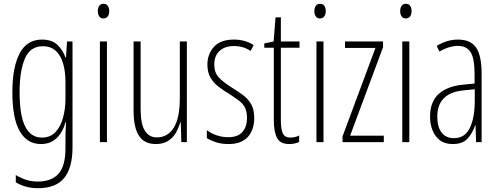

<svg xmlns="http://www.w3.org/2000/svg" viewBox="-20 -798 2619 1009"><path d="M201 -590Q253 -590 282 -562Q311 -534 324 -496H327L332 -580H361V-22Q361 83 317.5 137Q274 191 179 191Q114 191 63 160V122Q92 139 119 147.5Q146 156 179 156Q251 156 287.5 115Q324 74 324 -18V-59Q324 -81 324.5 -103Q325 -125 327 -155H324Q311 -105 278.5 -73Q246 -41 195 -41Q123 -41 84 -108Q45 -175 45 -314Q45 -444 83 -517Q121 -590 201 -590ZM205 -555Q138 -555 110.5 -489.5Q83 -424 83 -314Q83 -191 112.5 -133Q142 -75 200 -75Q245 -75 272 -104.5Q299 -134 311.5 -180.5Q324 -227 324 -277V-368Q324 -421 312 -463.5Q300 -506 273.5 -530.5Q247 -555 205 -555Z M524 -778Q540 -778 547 -766.5Q554 -755 554 -740Q554 -722 546 -711.5Q538 -701 523 -701Q509 -701 501.5 -712Q494 -723 494 -739Q494 -755 501 -766.5Q508 -778 524 -778ZM542 -580V-51H505V-580Z M962 -580V-51H933L930 -155H927Q919 -126 904 -100Q889 -74 863.5 -57.5Q838 -41 799 -41Q738 -41 710 -85Q682 -129 682 -216V-580H719V-225Q719 -147 741 -111.5Q763 -76 804 -76Q861 -76 893 -126.5Q925 -177 925 -284V-580Z M1316 -178Q1316 -115 1282 -78Q1248 -41 1181 -41Q1144 -41 1115 -50.5Q1086 -60 1067 -72V-114Q1089 -97 1118.5 -87Q1148 -77 1180 -77Q1229 -77 1253.5 -104Q1278 -131 1278 -179Q1278 -211 1267.5 -232Q1257 -253 1236.5 -268.5Q1216 -284 1187 -303Q1153 -323 1126.5 -344Q1100 -365 1085 -392Q1070 -419 1070 -459Q1070 -514 1104.5 -552Q1139 -590 1209 -590Q1269 -590 1313 -561L1297 -530Q1260 -556 1208 -556Q1162 -556 1134 -530.5Q1106 -505 1106 -458Q1106 -417 1129.5 -391.5Q1153 -366 1201 -336Q1234 -316 1260 -296Q1286 -276 1301 -248.5Q1316 -221 1316 -178Z M1506 -75Q1519 -75 1531 -78Q1543 -81 1552 -86V-52Q1541 -47 1528.5 -44Q1516 -41 1500 -41Q1453 -41 1436 -73Q1419 -105 1419 -167V-547H1369V-570L1418 -580L1428 -707H1456V-580H1554V-547H1456V-166Q1456 -120 1466 -97.5Q1476 -75 1506 -75Z M1662 -778Q1678 -778 1685 -766.5Q1692 -755 1692 -740Q1692 -722 1684 -711.5Q1676 -701 1661 -701Q1647 -701 1639.5 -712Q1632 -723 1632 -739Q1632 -755 1639 -766.5Q1646 -778 1662 -778ZM1680 -580V-51H1643V-580Z M1997 -51H1780V-81L1953 -546H1793V-580H1993V-550L1820 -85H1997Z M2113 -778Q2129 -778 2136 -766.5Q2143 -755 2143 -740Q2143 -722 2135 -711.5Q2127 -701 2112 -701Q2098 -701 2090.5 -712Q2083 -723 2083 -739Q2083 -755 2090 -766.5Q2097 -778 2113 -778ZM2131 -580V-51H2094V-580Z M2387 -590Q2453 -590 2482 -548Q2511 -506 2511 -410V-51H2482L2479 -140H2477Q2465 -102 2439 -71.5Q2413 -41 2359 -41Q2317 -41 2291 -61.5Q2265 -82 2252.5 -114.5Q2240 -147 2240 -184Q2240 -263 2285 -304Q2330 -345 2413 -353L2474 -359V-407Q2474 -491 2453 -524Q2432 -557 2385 -557Q2366 -557 2341.5 -550Q2317 -543 2289 -527L2275 -557Q2329 -590 2387 -590ZM2415 -323Q2278 -309 2278 -185Q2278 -130 2301 -101Q2324 -72 2365 -72Q2424 -72 2449.5 -126.5Q2475 -181 2475 -269V-329Z"/></svg>

Font: Noto Sans Tamil UI ExtraCondensed ExtraLight
Style: Regular
Weight: 200
Width: 2
Designer: Jelle Bosma - Monotype Design Team
Foundry: Monotype Imaging Inc.
Version: Version 2.004; ttfautohint (v1.8.4.7-5d5b)